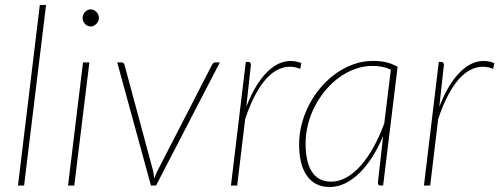

<svg xmlns="http://www.w3.org/2000/svg" viewBox="-20 -743 2000 769"><path d="M52 0 139.5 -723H164.5L76.5 0Z M338 -493 277.5 0H252.5L312.5 -493ZM376 -671Q376 -657.5 365.8 -647.2Q355.5 -637 343 -637Q330 -637 320.5 -647.2Q311 -657.5 311 -671Q311 -685 320.8 -695.2Q330.5 -705.5 343.5 -705.5Q356 -705.5 366 -695.2Q376 -685 376 -671Z M449.5 -493H467.5Q472.5 -493 475 -490Q477.5 -487 478.5 -484L593.5 -57.5Q595 -50 596 -42.5Q597 -35 597.5 -27Q603 -43 610 -57.5L829.5 -484Q831.5 -488 835 -490.5Q838.5 -493 842.5 -493H860.5L605 0H584.5Z M905 0 964.5 -495H974.5Q980 -495 982.5 -491.5Q985 -488 985 -483.5L966.5 -315.5Q987 -368.5 1012 -407Q1037 -445.5 1065 -468.2Q1093 -491 1123.8 -497Q1154.5 -503 1187 -490.5L1182.5 -467.5Q1148 -480.5 1116.5 -472.8Q1085 -465 1057.2 -438.8Q1029.5 -412.5 1005.5 -368.8Q981.5 -325 962 -266.5L930 0Z M1514.5 0H1503.5Q1497.5 0 1495.5 -3.8Q1493.5 -7.5 1493.5 -11.5L1514.5 -198Q1495.5 -153 1471.8 -115.5Q1448 -78 1420.8 -51Q1393.5 -24 1363 -9Q1332.5 6 1300.5 6Q1268.5 6 1245.5 -6.5Q1222.5 -19 1207.5 -41.5Q1192.5 -64 1185.2 -95.2Q1178 -126.5 1178 -164.5Q1178 -207 1189 -248.2Q1200 -289.5 1219.8 -326.8Q1239.5 -364 1267 -395.5Q1294.5 -427 1327.2 -450Q1360 -473 1397 -486Q1434 -499 1473.5 -499Q1502 -499 1525.8 -493.8Q1549.5 -488.5 1572.5 -475.5ZM1306.5 -15.5Q1337.5 -15.5 1367.2 -32Q1397 -48.5 1424.2 -79Q1451.5 -109.5 1475.5 -152.5Q1499.5 -195.5 1519 -248.5L1545.5 -464Q1528.5 -472 1510 -475.5Q1491.5 -479 1471.5 -479Q1436.5 -479 1403 -467Q1369.5 -455 1339.8 -433.8Q1310 -412.5 1285.2 -383.2Q1260.5 -354 1242.2 -319.5Q1224 -285 1214 -246.2Q1204 -207.5 1204 -167.5Q1204 -132 1210 -104Q1216 -76 1228.5 -56.2Q1241 -36.5 1260.2 -26Q1279.5 -15.5 1306.5 -15.5Z M1678 0 1737.5 -495H1747.5Q1753 -495 1755.5 -491.5Q1758 -488 1758 -483.5L1739.5 -315.5Q1760 -368.5 1785 -407Q1810 -445.5 1838 -468.2Q1866 -491 1896.8 -497Q1927.5 -503 1960 -490.5L1955.5 -467.5Q1921 -480.5 1889.5 -472.8Q1858 -465 1830.2 -438.8Q1802.5 -412.5 1778.5 -368.8Q1754.5 -325 1735 -266.5L1703 0Z"/></svg>

Font: Lato Thin
Style: Italic
Weight: 200
Italic angle: -7°
Designer: Lukasz Dziedzic
Foundry: tyPoland Lukasz Dziedzic
Version: Version 2.007; 2014-02-27